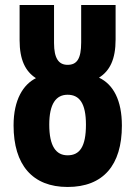

<svg xmlns="http://www.w3.org/2000/svg" viewBox="-20 -734 540 764"><path d="M249 10C391 10 465 -77 465 -234C465 -335 431 -398 374 -425C417 -452 440 -498 440 -577V-714H303V-565C303 -500 286 -476 249 -476C214 -476 195 -501 195 -563V-714H58V-574C58 -496 81 -450 123 -423C73 -398 34 -338 34 -235C34 -78 109 10 249 10ZM249 -116C203 -116 176 -152 176 -238C176 -321 203 -357 249 -357C296 -357 322 -323 322 -238C322 -150 297 -116 249 -116Z"/></svg>

Font: Noto Sans Mono ExtraCondensed ExtraBold
Style: Regular
Weight: 800
Width: 2
Designer: Monotype Design Team
Foundry: Monotype Imaging Inc.
Version: Version 2.014